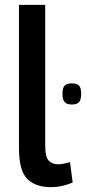

<svg xmlns="http://www.w3.org/2000/svg" viewBox="-20 -760 357 790"><path d="M166 -740V-161Q166 -113 181 -98.5Q196 -84 219 -84Q239 -84 268 -93L279 -9Q261 -1 238 4.5Q215 10 189 10Q126 10 92 -24Q58 -58 58 -152V-740ZM275 -330Q255 -330 246 -340Q237 -350 237 -374Q237 -398 246 -407.5Q255 -417 275 -417Q297 -417 305.5 -407.5Q314 -398 314 -374Q314 -350 305.5 -340Q297 -330 275 -330Z"/></svg>

Font: Georama Medium
Style: Regular
Weight: 500
Designer: Jean-Baptiste Levee
Foundry: Production Type
Version: Version 1.000